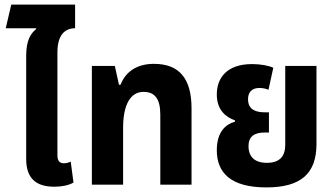

<svg xmlns="http://www.w3.org/2000/svg" viewBox="-20 -804 1460 836"><path d="M217 9C249 9 279 3 300 -9L288 -100C279 -96 267 -93 259 -93C239 -93 230 -104 230 -128V-576C230 -656 266 -681 307 -681V-784H29L5 -681H137L138 -678C115 -659 94 -631 94 -561V-112C94 -29 135 9 217 9Z M380 0H516V-247C516 -350 549 -404 605 -404C653 -404 678 -375 678 -305V0H814V-332C814 -463 760 -526 650 -526C572 -526 525 -488 505 -435H498L480 -517H380Z M1140 12C1290 12 1358 -48 1358 -177V-517H1222V-173C1222 -129 1203 -95 1142 -95C1079 -95 1062 -132 1062 -167C1062 -209 1086 -227 1133 -227H1151V-315H1133C1096 -315 1060 -325 1060 -372C1060 -401 1075 -421 1110 -421C1125 -421 1141 -417 1149 -413L1170 -509C1151 -518 1115 -525 1078 -525C966 -525 924 -463 924 -393C924 -325 963 -294 1003 -280V-274C965 -264 924 -232 924 -150C924 -53 983 12 1140 12Z"/></svg>

Font: Noto Sans Thai UI Cond
Style: Bold
Weight: 700
Width: 3
Designer: Monotype Design Team
Foundry: Monotype Imaging Inc.
Version: Version 2.000